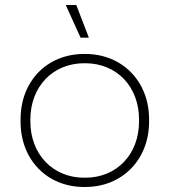

<svg xmlns="http://www.w3.org/2000/svg" viewBox="-20 -740 676 765"><path d="M301 -590H334L284 -720H242ZM315 5H320C467 5 574 -104 574 -255V-265C574 -416 467 -525 320 -525H315C168 -525 62 -417 62 -265V-255C62 -103 168 5 315 5ZM315 -32C191 -32 101 -125 101 -256V-264C101 -395 191 -488 315 -488H320C445 -488 534 -395 534 -264V-256C534 -125 445 -32 320 -32Z"/></svg>

Font: Fixel Display ExtraLight
Style: Regular
Weight: 200
Designer: AlfaBravo + MacPaw
Foundry: Kyrylo Tkachov, Marchela Mozhyna, Serhii Makarenko, Maria Weinstein, Zakhar Kryvoshyya
Version: Version 1.211